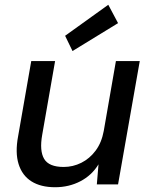

<svg xmlns="http://www.w3.org/2000/svg" viewBox="-20 -773 631 805"><path d="M211 12Q151 12 112 -12.5Q73 -37 58 -85Q43 -133 56 -202L111 -517H211L157 -208Q145 -141 165 -107Q185 -73 247 -73Q286 -73 321 -90.5Q356 -108 381 -141.5Q406 -175 415 -224L466 -517H566L475 0H386L393 -84Q365 -38 317 -13Q269 12 211 12ZM284 -559 253 -623 434 -753 475 -676Z"/></svg>

Font: DM Sans 11pt Medium
Style: Italic
Weight: 500
Italic angle: -10°
Version: Version 4.004;gftools[0.9.30]